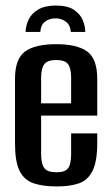

<svg xmlns="http://www.w3.org/2000/svg" viewBox="-20 -663 398 691"><path d="M181 -643Q224 -643 247 -627Q270 -611 278.5 -589Q287 -567 287 -548H235Q233 -573 217 -585Q201 -597 180 -597Q158 -597 142.5 -585.5Q127 -574 125 -548H72Q73 -572 83.5 -593.5Q94 -615 118 -629Q142 -643 181 -643ZM185 8Q134 8 100.5 -3.5Q67 -15 50.5 -48Q34 -81 34 -147V-379Q34 -451 70 -477.5Q106 -504 182 -504Q258 -504 294 -477.5Q330 -451 330 -379V-247H128V-110Q128 -73 139.5 -58Q151 -43 184 -43Q214 -43 225 -57.5Q236 -72 236 -110V-183H330V-148Q330 -83 313.5 -49Q297 -15 265 -3.5Q233 8 185 8ZM128 -291H236V-383Q236 -417 225 -432Q214 -447 182 -447Q151 -447 139.5 -432Q128 -417 128 -383Z"/></svg>

Font: Alumni Sans SemiBold
Style: Regular
Weight: 600
Designer: Robert E. Leuschke
Foundry: Robert E. Leuschke
Version: Version 1.018